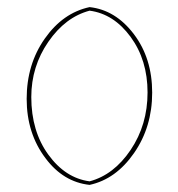

<svg xmlns="http://www.w3.org/2000/svg" viewBox="-20 -505 502 540"><path d="M232 -485Q305 -477 356.5 -409Q408 -341 408 -244.5Q408 -148 357 -74.5Q306 -1 232 15Q158 7 108 -60Q55 -130 55 -227Q55 -324 106 -396.5Q157 -469 232 -485ZM232 -475Q164 -457 116 -387.5Q68 -318 68 -232Q68 -136 116 -70Q164 -4 232 5Q300 -13 347.5 -83.5Q395 -154 395 -245Q395 -336 347.5 -401Q300 -466 232 -475Z"/></svg>

Font: Almendra Display
Style: Regular
Weight: 400
Designer: Ana Sanfelippo
Foundry: Ana Sanfelippo
Version: Version 1.004